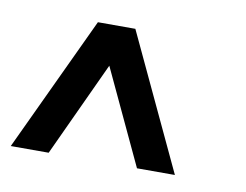

<svg xmlns="http://www.w3.org/2000/svg" viewBox="-45 -860 524 409"><g transform="rotate(10 217.0 -655.0)"><path d="M137 -801 0 -509H82L177 -714L273 -509H355L218 -801Z"/></g></svg>

Font: MintSans
Style: Regular
Weight: 400
Version: Version 2.0